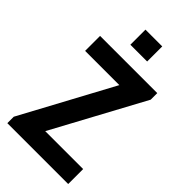

<svg xmlns="http://www.w3.org/2000/svg" viewBox="-267 -959 1035 1035"><g transform="rotate(45 250.5 -441.5)"><path d="M16 0V-49L298 -572H37V-686H473V-636L191 -114H480V0ZM186 -768V-883H314V-768Z"/></g></svg>

Font: Archivo Narrow
Style: Bold
Weight: 700
Designer: Hector Gatti
Foundry: Omnibus-Type
Version: Version 3.002